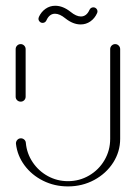

<svg xmlns="http://www.w3.org/2000/svg" viewBox="-20 -674 479 677"><path d="M53 -315.6Q45.6 -315.6 40.4 -320.6Q35.2 -325.6 35.2 -333V-500.7Q35.2 -508.1 40.4 -513.3Q45.6 -518.5 53 -518.5Q60 -518.5 65.2 -513.3Q70.4 -508.1 70.4 -500.7V-333Q70.4 -325.9 65.4 -320.7Q60.4 -315.6 53 -315.6ZM386.3 -518.5Q393.3 -518.5 398.5 -513.3Q403.7 -508.1 403.7 -500.7V-184.4Q403.7 -139.3 379.1 -100.7Q354.4 -62.2 312.2 -39.4Q270 -16.7 219.6 -16.7Q172.2 -16.7 132 -36.7Q91.9 -56.7 66.5 -90.9Q41.1 -125.2 36.3 -166.7Q35.6 -174.4 40.7 -180.4Q45.9 -186.3 53.7 -186.3Q60.4 -186.3 65.6 -181.7Q70.7 -177 71.1 -170.4Q74.4 -133 95.2 -102Q115.9 -71.1 148.7 -53.1Q181.5 -35.2 219.6 -35.2Q260 -35.2 294.3 -55.2Q328.5 -75.2 348.5 -109.4Q368.5 -143.7 368.5 -184.4V-500.7Q368.5 -508.1 373.7 -513.3Q378.9 -518.5 386.3 -518.5ZM308.9 -648.1Q315.2 -648.1 319.4 -643.9Q323.7 -639.6 323.7 -633.3Q323.7 -631.1 322.2 -627.4Q314.1 -609.3 298.7 -598.5Q283.3 -587.8 264.4 -587.8Q237.4 -587.8 210.4 -609.3Q190.4 -625.6 174.1 -625.6Q154.1 -625.6 143.7 -602.2Q141.9 -598.1 138.3 -595.7Q134.8 -593.3 130.4 -593.3Q124.1 -593.3 119.8 -597.8Q115.6 -602.2 115.6 -608.1Q115.6 -610.4 117 -614.1Q125.2 -632.2 140.6 -643Q155.9 -653.7 174.8 -653.7Q201.9 -653.7 228.9 -632.2Q248.9 -615.9 265.2 -615.9Q285.2 -615.9 295.6 -639.3Q297.4 -643.3 300.9 -645.7Q304.4 -648.1 308.9 -648.1Z"/></svg>

Font: 26F Galaxy Sans Light
Style: Regular
Weight: 300
Designer: C₂₉H₂₅N₃O₅
Version: Version 1.100